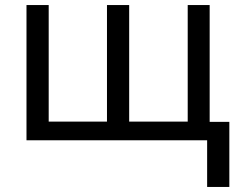

<svg xmlns="http://www.w3.org/2000/svg" viewBox="-20 -556 946 761"><path d="M811 -536V-73H889V185H801V0H85V-536H173V-74H404V-536H492V-74H724V-536Z"/></svg>

Font: Go Noto Kurrent-Regular
Style: Regular
Weight: 400
Designer: Monotype Design Team
Foundry: Monotype Imaging Inc.
Version: Version 2.012; ttfautohint (v1.8.4.7-5d5b)